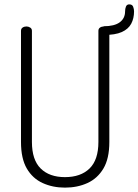

<svg xmlns="http://www.w3.org/2000/svg" viewBox="-20 -852 633 878"><path d="M277 6Q221 6 175 -15Q129 -36 102.5 -81.5Q76 -127 76 -203V-711Q76 -721 83.5 -726Q91 -731 101 -731Q110 -731 118 -726Q126 -721 126 -711V-203Q126 -121 166 -81.5Q206 -42 277 -42Q349 -42 389.5 -81.5Q430 -121 430 -203V-711Q430 -721 437.5 -726Q445 -731 455 -731Q464 -731 472 -726Q480 -721 480 -711V-203Q480 -127 453 -81.5Q426 -36 380 -15Q334 6 277 6ZM454 -692V-732Q503 -732 527.5 -750Q552 -768 552 -800Q552 -812 556 -822Q560 -832 571 -832Q585 -832 589 -821Q593 -810 593 -800Q593 -768 580 -743.5Q567 -719 537 -705.5Q507 -692 454 -692Z"/></svg>

Font: Dosis ExtraLight Light
Style: Regular
Weight: 300
Version: Version 3.001; ttfautohint (v1.8.2)